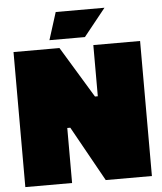

<svg xmlns="http://www.w3.org/2000/svg" viewBox="-57 -899 803 949"><g transform="rotate(-5 344.0 -424.5)"><path d="M30 0V-670H258L412 -416H426V-670H658V0H429L277 -273H262V0ZM255 -849H497L388 -713H212Z"/></g></svg>

Font: Titillium Web
Style: Black
Weight: 900
Version: Version 1.001;PS 35.000;hotconv 1.0.70;makeotf.lib2.5.55311